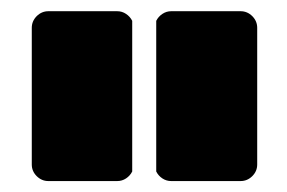

<svg xmlns="http://www.w3.org/2000/svg" viewBox="-20 -687 524 351"><path d="M221.7 -373.5Q217.8 -365.7 210.4 -360.8Q203.1 -356 194.3 -356H68.4Q56.2 -356 47.1 -365Q38.1 -374 38.1 -386.2V-636.2Q38.1 -648.4 47.1 -657.5Q56.2 -666.5 68.4 -666.5H194.3Q203.1 -666.5 210.4 -661.6Q217.8 -656.7 221.7 -648.9ZM265.6 -648.9Q269.5 -656.7 276.9 -661.6Q284.2 -666.5 293 -666.5H419.9Q432.1 -666.5 441.2 -657.5Q450.2 -648.4 450.2 -636.2V-386.2Q450.2 -374 441.2 -365Q432.1 -356 419.9 -356H293Q284.2 -356 276.9 -360.8Q269.5 -365.7 265.6 -373.5Z"/></svg>

Font: Akaash Gobhi Moti
Style: Regular
Weight: 400
Designer: Kulbir Singh Thind, MD
Foundry: Punjab Online
Version: Version 1.200